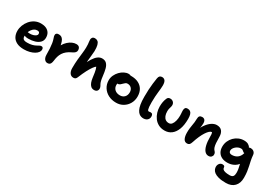

<svg xmlns="http://www.w3.org/2000/svg" viewBox="30 -1885 4603 3269"><g transform="rotate(30 2331.5 -250.0)"><path d="M291 10Q204 10 148 -18.5Q92 -47 65.5 -96.5Q39 -146 39 -210Q39 -264 59.5 -318.5Q80 -373 118 -418.5Q156 -464 209.5 -491.5Q263 -519 329 -519Q386 -519 429 -500Q472 -481 496.5 -443Q521 -405 521 -349Q521 -293 486 -256.5Q451 -220 393 -202.5Q335 -185 265 -185Q211 -185 182 -204.5Q153 -224 153 -250Q153 -264 159.5 -271.5Q166 -279 182 -279Q193 -279 208 -276Q223 -273 249 -273Q282 -273 312 -282Q342 -291 361 -306.5Q380 -322 380 -341Q380 -363 369 -374Q358 -385 331 -385Q300 -385 274 -368.5Q248 -352 228.5 -324.5Q209 -297 198.5 -262Q188 -227 188 -190Q188 -167 196.5 -150Q205 -133 225.5 -125Q246 -117 280 -117Q338 -117 377 -127.5Q416 -138 442.5 -152Q469 -166 488.5 -177Q508 -188 527 -188Q546 -188 555.5 -175.5Q565 -163 565 -139Q565 -113 545 -86Q525 -59 489 -38Q453 -17 402.5 -3.5Q352 10 291 10Z M753 12Q729 12 711 -2.5Q693 -17 682.5 -42.5Q672 -68 672 -101Q672 -170 668.5 -225Q665 -280 658 -323.5Q651 -367 639 -400Q629 -426 626.5 -438.5Q624 -451 624 -465Q624 -485 638 -497.5Q652 -510 683 -510Q711 -510 733 -498Q755 -486 771 -458Q787 -430 797.5 -381Q808 -332 811 -257L752 -248Q771 -313 800.5 -363Q830 -413 867.5 -447Q905 -481 945 -498.5Q985 -516 1023 -516Q1064 -516 1082.5 -494.5Q1101 -473 1101 -437Q1101 -412 1084.5 -393.5Q1068 -375 1030 -357Q977 -333 940.5 -303.5Q904 -274 881.5 -238.5Q859 -203 847.5 -163Q836 -123 831 -78Q826 -42 816 -22.5Q806 -3 790.5 4.5Q775 12 753 12Z M1261 7Q1216 7 1190.5 -30Q1165 -67 1165 -127Q1165 -221 1172.5 -296.5Q1180 -372 1187.5 -433Q1195 -494 1196 -545Q1197 -584 1194.5 -610.5Q1192 -637 1189 -657.5Q1186 -678 1186 -700Q1186 -723 1201 -741.5Q1216 -760 1251 -760Q1282 -760 1305 -742Q1328 -724 1339.5 -681Q1351 -638 1350 -564Q1348 -523 1342 -472Q1336 -421 1330.5 -353.5Q1325 -286 1325 -192L1291 -254Q1330 -348 1368.5 -408Q1407 -468 1446.5 -496Q1486 -524 1527 -524Q1582 -524 1613.5 -493.5Q1645 -463 1660.5 -406Q1676 -349 1685 -267Q1691 -214 1699 -183Q1707 -152 1716 -134Q1725 -116 1734 -101Q1739 -91 1742.5 -79Q1746 -67 1746 -56Q1746 -26 1727 -7Q1708 12 1673 12Q1634 12 1609 -10Q1584 -32 1569.5 -70Q1555 -108 1549 -156Q1542 -214 1536 -250Q1530 -286 1523.5 -309Q1517 -332 1508 -351Q1492 -343 1463 -304.5Q1434 -266 1399 -199Q1364 -132 1326 -38Q1314 -11 1299.5 -2Q1285 7 1261 7Z M2104 12Q2017 12 1950 -23Q1883 -58 1844.5 -119.5Q1806 -181 1806 -260Q1806 -311 1828 -358Q1850 -405 1885.5 -442Q1921 -479 1964 -500.5Q2007 -522 2048 -522Q2065 -522 2080.5 -516.5Q2096 -511 2105 -499.5Q2114 -488 2114 -468Q2114 -432 2099.5 -405Q2085 -378 2040 -363Q2018 -353 1999.5 -337Q1981 -321 1970 -300Q1959 -279 1959 -256Q1959 -199 1997 -164Q2035 -129 2099 -129Q2153 -129 2187 -164Q2221 -199 2221 -257Q2221 -307 2192 -337.5Q2163 -368 2116 -368Q2093 -368 2077.5 -356Q2062 -344 2042 -324Q2028 -309 2017 -300Q2006 -291 1995.5 -286.5Q1985 -282 1969 -282Q1951 -282 1937.5 -296Q1924 -310 1924 -349Q1924 -377 1939.5 -406Q1955 -435 1980.5 -459Q2006 -483 2038 -497.5Q2070 -512 2102 -512Q2187 -512 2247.5 -481.5Q2308 -451 2340 -395Q2372 -339 2372 -262Q2372 -184 2336.5 -122Q2301 -60 2240.5 -24Q2180 12 2104 12Z M2641 11Q2621 11 2598 5Q2575 -1 2552.5 -19.5Q2530 -38 2511.5 -74Q2493 -110 2482.5 -169Q2472 -228 2472 -317Q2472 -393 2475.5 -457.5Q2479 -522 2486 -580.5Q2493 -639 2502 -695Q2508 -730 2524.5 -745Q2541 -760 2569 -760Q2608 -760 2629 -731.5Q2650 -703 2650 -640Q2650 -610 2646.5 -576Q2643 -542 2638.5 -501.5Q2634 -461 2630.5 -410.5Q2627 -360 2627 -297Q2627 -243 2630 -211.5Q2633 -180 2638 -164Q2643 -148 2649.5 -143Q2656 -138 2664 -138Q2672 -138 2677.5 -139Q2683 -140 2687.5 -141Q2692 -142 2697 -142Q2725 -142 2735.5 -125.5Q2746 -109 2746 -83Q2746 -54 2732.5 -33Q2719 -12 2695.5 -0.5Q2672 11 2641 11Z M3057 10Q2986 10 2934.5 -17.5Q2883 -45 2849.5 -90.5Q2816 -136 2799 -192Q2782 -248 2782 -305Q2782 -355 2789.5 -394.5Q2797 -434 2812 -470Q2819 -490 2833.5 -501Q2848 -512 2874 -512Q2909 -512 2933 -489Q2957 -466 2957 -430Q2957 -411 2951 -392Q2945 -373 2939.5 -351Q2934 -329 2934 -299Q2934 -248 2948.5 -211.5Q2963 -175 2990 -155.5Q3017 -136 3056 -136Q3091 -136 3114 -164.5Q3137 -193 3149 -240Q3161 -287 3161 -342Q3161 -364 3159.5 -381Q3158 -398 3157 -412.5Q3156 -427 3156 -443Q3156 -475 3168.5 -493Q3181 -511 3216 -511Q3245 -511 3266 -496.5Q3287 -482 3297.5 -449.5Q3308 -417 3308 -364Q3308 -239 3276 -156.5Q3244 -74 3187.5 -32Q3131 10 3057 10Z M3919 10Q3877 10 3846.5 -23.5Q3816 -57 3799.5 -123.5Q3783 -190 3783 -292Q3783 -316 3782 -332.5Q3781 -349 3777 -360Q3773 -371 3766 -379.5Q3759 -388 3747 -395Q3773 -395 3790 -390.5Q3807 -386 3816 -373.5Q3825 -361 3822 -333Q3805 -355 3793 -363Q3781 -371 3767 -371Q3748 -371 3723.5 -349Q3699 -327 3672 -286Q3645 -245 3619.5 -188Q3594 -131 3572 -62Q3559 -21 3543 -6Q3527 9 3499 9Q3450 9 3428 -36Q3406 -81 3406 -151Q3406 -200 3410.5 -236.5Q3415 -273 3420.5 -304.5Q3426 -336 3430.5 -369Q3435 -402 3435 -443Q3435 -478 3451.5 -495Q3468 -512 3500 -512Q3533 -512 3551.5 -491Q3570 -470 3570 -423Q3570 -394 3566 -371Q3562 -348 3556.5 -322Q3551 -296 3547 -259Q3543 -222 3544 -165L3507 -208Q3541 -312 3587 -380.5Q3633 -449 3684.5 -483.5Q3736 -518 3785 -518Q3854 -518 3887.5 -476.5Q3921 -435 3921 -364Q3921 -294 3925 -245.5Q3929 -197 3939 -167Q3949 -137 3966 -120Q3980 -106 3987 -92Q3994 -78 3994 -56Q3994 -30 3974.5 -10Q3955 10 3919 10Z M4406 260Q4317 260 4261.5 245Q4206 230 4176 207Q4146 184 4134.5 157Q4123 130 4123 106Q4123 68 4145 40.5Q4167 13 4203 13Q4228 13 4238.5 23Q4249 33 4249 51Q4249 68 4262.5 82.5Q4276 97 4309 105.5Q4342 114 4396 114Q4444 114 4462 90.5Q4480 67 4480 22Q4480 -16 4475 -46.5Q4470 -77 4463 -105.5Q4456 -134 4449 -165.5Q4442 -197 4437 -235L4495 -227Q4482 -177 4455.5 -143Q4429 -109 4395 -88.5Q4361 -68 4325 -59.5Q4289 -51 4255 -51Q4190 -51 4143.5 -74Q4097 -97 4071.5 -141Q4046 -185 4046 -247Q4046 -305 4068 -355Q4090 -405 4127.5 -442.5Q4165 -480 4214 -501.5Q4263 -523 4317 -523Q4371 -523 4403 -504Q4435 -485 4448.5 -456Q4462 -427 4462 -395Q4462 -370 4451 -354Q4440 -338 4428 -338Q4414 -338 4405.5 -344Q4397 -350 4389 -358Q4381 -366 4369.5 -372Q4358 -378 4339 -378Q4314 -378 4289 -367.5Q4264 -357 4243.5 -339.5Q4223 -322 4210 -300.5Q4197 -279 4197 -257Q4197 -232 4211.5 -218Q4226 -204 4255 -204Q4307 -204 4347 -226Q4387 -248 4410.5 -293.5Q4434 -339 4434 -408Q4434 -438 4443.5 -452Q4453 -466 4477 -466Q4509 -466 4529 -454.5Q4549 -443 4560 -424.5Q4571 -406 4572 -386Q4577 -327 4587 -280Q4597 -233 4607 -188.5Q4617 -144 4624.5 -92Q4632 -40 4632 30Q4632 137 4573 198.5Q4514 260 4406 260Z"/></g></svg>

Font: Shantell Sans
Style: Bold
Weight: 700
Designer: Stephen Nixon, Anya Danilova, Shantell Martin
Foundry: Arrow Type
Version: Version 1.011;[c5ecc13dd]